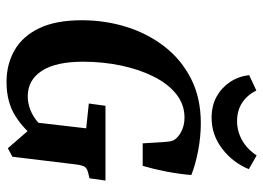

<svg xmlns="http://www.w3.org/2000/svg" viewBox="-129 -666 806 588"><g transform="rotate(90 274.0 -372.0)"><path d="M231 11Q177 11 134 -13.5Q91 -38 66.5 -89Q42 -140 42 -220Q42 -290 62 -355Q82 -420 122 -472Q162 -524 221 -554Q280 -584 357 -584Q398 -584 440.5 -576Q483 -568 516 -555Q513 -518 505.5 -479Q498 -440 488 -406H419L415 -471Q414 -488 411 -497Q408 -506 397 -515Q388 -523 373 -528.5Q358 -534 340 -534Q300 -534 268.5 -509Q237 -484 215 -440.5Q193 -397 181 -341Q169 -285 169 -223Q169 -140 197 -97Q225 -54 275 -54Q305 -54 333 -70Q361 -86 380 -116L408 -85Q379 -44 336 -16.5Q293 11 231 11ZM434 7 375 -61H353L373 -233L297 -241L304 -292H533L526 -243L509 -239Q497 -236 492 -230Q487 -224 484 -205L460 -7ZM341 -617Q304 -617 276.5 -632Q249 -647 231.5 -673Q214 -699 210 -732L257 -754Q272 -725 295.5 -710Q319 -695 351 -695Q382 -695 409.5 -710.5Q437 -726 456 -755L498 -731Q478 -682 435.5 -649.5Q393 -617 341 -617Z"/></g></svg>

Font: Yrsa SemiBold
Style: Italic
Weight: 600
Italic angle: -7.10001°
Version: Version 2.004